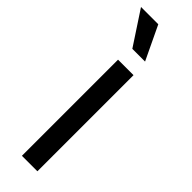

<svg xmlns="http://www.w3.org/2000/svg" viewBox="-268 -766 771 771"><g transform="rotate(45 118.0 -380.5)"><path d="M77.1 -545.9H165V0H77.1ZM-7.3 -760.7H90.8L159.2 -617.2H86.9Z"/></g></svg>

Font: Inter RS Variable
Style: Regular
Weight: 400
Designer: Rasmus Andersson (customised by Maria Ramos and Noel Pretorius)
Foundry: rsms
Version: Version 3.001;Glyphs 3.2.3 (3260)